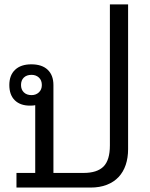

<svg xmlns="http://www.w3.org/2000/svg" viewBox="-20 -845 677 865"><path d="M54.2 -65.9H138.7V-371.1Q136.2 -370.1 128.7 -369.6Q121.1 -369.1 114.7 -369.1Q71.3 -369.1 46.6 -393.3Q22 -417.5 22 -461.9Q22 -505.9 47.9 -530.5Q73.7 -555.2 121.1 -555.2Q169.4 -555.2 195.1 -530.5Q220.7 -505.9 220.7 -461.9V-65.9H356.4Q417.5 -65.9 446.3 -94.7Q475.1 -123.5 475.1 -189.9V-825.2H557.1V-172.9Q557.1 -134.3 546.4 -102.3Q535.6 -70.3 514.4 -47.6Q493.2 -24.9 461.4 -12.5Q429.7 0 387.7 0H54.2ZM74.7 -461.9Q74.7 -441.4 87.4 -429Q100.1 -416.5 122.1 -416.5Q142.1 -416.5 155.3 -429Q168.5 -441.4 168.5 -461.9Q168.5 -483.4 155.3 -495.6Q142.1 -507.8 122.1 -507.8Q100.1 -507.8 87.4 -495.6Q74.7 -483.4 74.7 -461.9Z"/></svg>

Font: Noboto
Style: Regular
Weight: 400
Designer: Google
Version: Version 2.001101; 2014